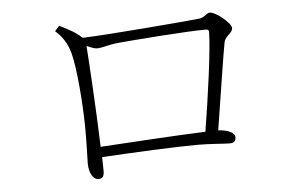

<svg xmlns="http://www.w3.org/2000/svg" viewBox="-44 -681 1088 685"><g transform="rotate(-5 500.0 -338.5)"><path d="M190 -617 174 -599C198 -578 215 -553 225 -518C240 -464 250 -336 251 -254C252 -208 249 -137 249 -119C249 -80 267 -60 281 -60C296 -60 303 -66 303 -88L302 -137C426 -144 569 -151 648 -151C690 -151 742 -146 760 -146C777 -146 782 -154 782 -167C782 -182 759 -194 723 -196C742 -313 765 -468 773 -507C778 -531 804 -536 804 -556C804 -573 751 -617 730 -617C715 -617 714 -600 682 -598C644 -594 364 -570 270 -567C246 -589 223 -601 190 -617ZM281 -537C294 -531 309 -525 318 -525C336 -525 362 -535 395 -538C450 -543 641 -558 710 -558C718 -558 721 -555 721 -549C721 -489 696 -311 677 -195C588 -192 414 -181 300 -174C296 -303 285 -487 281 -537Z"/></g></svg>

Font: Noto Serif CJK HK ExtraLight
Style: Regular
Weight: 200
Designer: Ryoko NISHIZUKA 西塚涼子 (kana & ideographs); Frank Grießhammer (Latin, Greek & Cyrillic); Wenlong ZHANG 张文龙 (bopomofo); San
Foundry: Adobe
Version: Version 2.001;hotconv 1.1.0;makeotfexe 2.6.0